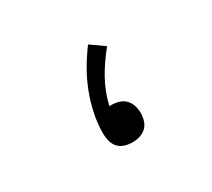

<svg xmlns="http://www.w3.org/2000/svg" viewBox="-76 -912 652 590"><g transform="rotate(-30 250.0 -617.5)"><path d="M250 -453Q236 -453 222.5 -457Q209 -461 200 -471Q191 -481 187.5 -494.5Q184 -508 184 -522Q184 -557 191.5 -592Q199 -627 211.5 -659.5Q224 -692 242 -723Q260 -754 281 -782L329 -748Q299 -712 276 -671Q253 -630 243 -585Q245 -585 247 -585Q249 -585 251 -585Q264 -585 277 -581Q290 -577 299 -567.5Q308 -558 312 -545Q316 -532 316 -519Q316 -506 312 -492.5Q308 -479 298.5 -470Q289 -461 276 -457Q263 -453 250 -453Z"/></g></svg>

Font: iosevka_custom_sans_ss08 Light
Style: Regular
Weight: 300
Designer: Belleve Invis
Foundry: Belleve Invis
Version: Version 10.3.0; ttfautohint (v1.8.3)